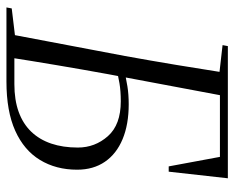

<svg xmlns="http://www.w3.org/2000/svg" viewBox="-84 -626 710 581"><g transform="rotate(90 270.5 -335.0)"><path d="M128 0 132 -24H234Q282 -24 318 -37Q354 -50 378 -75Q402 -100 414 -135.5Q426 -171 426 -216Q426 -268 391.5 -307Q357 -346 286 -346Q255 -346 231.5 -342Q208 -338 176 -330L181 -354Q216 -362 240.5 -366Q265 -370 295 -370Q356 -370 400.5 -351.5Q445 -333 469 -298Q493 -263 493 -214Q493 -150 463.5 -101.5Q434 -53 375 -26.5Q316 0 226 0ZM483 -491 452 -658 489 -646H228L232 -670H519L499 -491ZM81 0 149 -359Q163 -436 176 -514.5Q189 -593 201 -670H272L204 -308Q190 -231 177 -154Q164 -77 152 0ZM2 0 5 -16 105 -28H130V0ZM116 -654 119 -670H243L247 -642H221Z"/></g></svg>

Font: Source Serif 4 60pt
Style: Italic
Weight: 400
Italic angle: -12°
Version: Version 4.004;hotconv 1.0.116;makeotfexe 2.5.65601